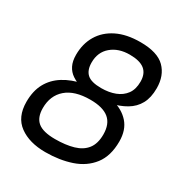

<svg xmlns="http://www.w3.org/2000/svg" viewBox="-173 -854 945 997"><g transform="rotate(30 300.0 -355.0)"><path d="M239 16Q143 16 83.5 -27.5Q24 -71 24 -162Q24 -227 49 -273Q74 -319 121 -348.5Q168 -378 233 -391L231 -370Q199 -380 175 -396Q151 -412 138 -438Q125 -464 125 -502Q125 -568 155 -618.5Q185 -669 242.5 -697.5Q300 -726 383 -726Q485 -726 530 -681Q575 -636 575 -560Q575 -504 554.5 -466.5Q534 -429 495 -406Q456 -383 402 -371L409 -391Q471 -376 508 -334.5Q545 -293 545 -224Q545 -137 504 -84Q463 -31 393.5 -7.5Q324 16 239 16ZM249 -68Q312 -68 358.5 -81.5Q405 -95 430 -127Q455 -159 455 -214Q455 -277 418.5 -307Q382 -337 307 -337Q213 -337 163.5 -294Q114 -251 114 -176Q114 -120 145.5 -94Q177 -68 249 -68ZM324 -417Q371 -417 407 -431Q443 -445 464 -473.5Q485 -502 485 -548Q485 -596 456 -619Q427 -642 367 -642Q300 -642 257.5 -606Q215 -570 215 -508Q215 -462 239.5 -439.5Q264 -417 324 -417Z"/></g></svg>

Font: Geist Mono
Style: Italic
Weight: 400
Italic angle: -12°
Monospace: yes
Designer: Basement.studio, Andrés Briganti, Mateo Zaragoza
Foundry: Basement.studio, Vercel, Andrés Briganti, Guido Ferreyra, Mateo Zaragoza
Version: Version 1.500